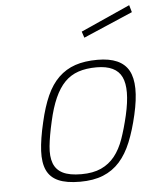

<svg xmlns="http://www.w3.org/2000/svg" viewBox="-53 -776 653 829"><g transform="rotate(-5 273.5 -361.5)"><path d="M381 -509Q483 -509 516 -449Q549 -389 519 -259Q504 -193 483.5 -142.5Q463 -92 433 -58.5Q403 -25 361 -8Q319 9 261 9Q202 9 167 -6.5Q132 -22 117 -54.5Q102 -87 104.5 -138Q107 -189 124 -261Q139 -327 160 -374Q181 -421 212 -451Q243 -481 284 -495Q325 -509 381 -509ZM269 -23Q320 -23 355 -39Q390 -55 414 -85Q438 -115 453.5 -159Q469 -203 482 -259Q508 -372 483 -424.5Q458 -477 374 -477Q329 -477 295 -465.5Q261 -454 236 -428.5Q211 -403 192.5 -361.5Q174 -320 161 -261Q147 -200 142.5 -155.5Q138 -111 149 -81.5Q160 -52 189 -37.5Q218 -23 269 -23ZM538 -732 547 -701 333 -609 324 -636Z"/></g></svg>

Font: Panefresco 1wt
Style: Italic
Weight: 250
Version: Version 1.000